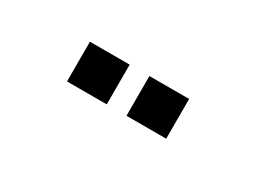

<svg xmlns="http://www.w3.org/2000/svg" viewBox="-2 -1125 1004 699"><g transform="rotate(30 500.0 -775.5)"><path d="M500 -692.4V-859.4H667V-692.4ZM250 -692.4V-859.4H417V-692.4Z"/></g></svg>

Font: KH Dot kagurazaka 12
Style: Regular
Weight: 400
Designer: Original version for X68000 by Keitarou Hiraki (http://hp.vector.co.jp/authors/VA000874/) / TrueType conversion by Homem
Version: Version 1.00.20150527